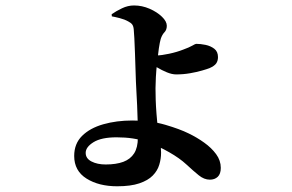

<svg xmlns="http://www.w3.org/2000/svg" viewBox="-20 -604 1040 685"><path d="M379 -545.6 378.4 -553.3Q394.6 -564.6 415.4 -574.5Q436.2 -584.5 458.2 -584.5Q486.7 -584.5 513.5 -572.9Q540.3 -561.2 557.7 -544.4Q575.1 -527.6 575.1 -512.1Q575.1 -497.6 566.8 -489Q558.5 -480.4 553.5 -465.4Q550.1 -453.9 546.7 -431Q543.4 -408.1 540.4 -380.9Q537.5 -353.7 536.1 -328.9Q534.8 -304.1 534.8 -289.1Q534.8 -271.3 535.5 -247.7Q536.3 -224.2 538.3 -198.4Q540.3 -172.6 543.5 -145.5Q546.9 -120.5 550.8 -101Q554.7 -81.5 554.7 -59.3Q554.7 -37.5 548.2 -16.2Q541.8 5.2 524.9 22.4Q508 39.7 477.2 50.1Q446.5 60.6 397.9 60.6Q332.6 60.6 288.7 33.1Q244.7 5.5 244.7 -47.6Q244.7 -91.4 272.8 -119.2Q300.8 -147 348.3 -160.6Q395.7 -174.1 452.4 -174.1Q517.2 -174.1 569.4 -158.9Q621.5 -143.6 653 -128Q682.9 -113.6 708.7 -95Q734.6 -76.5 751.1 -54Q767.7 -31.4 767.7 -5.1Q767.7 16.5 756.8 26.8Q746 37 728.7 37Q708.2 37 688.9 21.2Q669.5 5.5 645.1 -17.2Q620.7 -39.8 583.7 -60.8Q548.3 -81.4 503.1 -97.8Q457.9 -114.1 395.9 -114.1Q341.6 -114.1 313.6 -96.7Q285.7 -79.3 285.7 -58.6Q285.7 -38.6 306.4 -27.9Q327.2 -17.2 357.1 -17.2Q394.4 -17.2 419.9 -26.6Q445.3 -36.1 458.6 -56.9Q471.8 -77.8 471.8 -112.1Q471.8 -148 471 -176.6Q470.3 -205.3 469.2 -229.1Q468.2 -252.9 466.9 -273.3Q465.6 -293.6 464.9 -313.5Q464.2 -328.1 463.5 -355.5Q462.7 -382.9 461.6 -413.3Q460.5 -443.7 459.3 -467.7Q458.1 -491.7 457.1 -499.6Q456.1 -510.5 451.7 -516.6Q447.3 -522.6 437.8 -527.4Q424.3 -535 406.8 -539.4Q389.3 -543.9 379 -545.6ZM512 -409.4Q521.3 -408.4 527.8 -407.4Q534.2 -406.4 541.2 -406.4Q555.5 -406.4 583.1 -412.2Q610.8 -418 634.1 -427.2Q654.8 -434.7 665.9 -441.1Q677.1 -447.6 679.9 -447.6Q695.2 -447.6 713.3 -443.9Q731.5 -440.1 744.6 -430Q757.7 -419.9 757.7 -400.2Q757.7 -387.4 751.6 -378.1Q745.4 -368.8 727.5 -360.9Q719.2 -357.6 700.7 -352.3Q682.2 -346.9 658.1 -342.7Q634 -338.5 608.6 -338.5Q593.5 -338.5 575.3 -346Q557.1 -353.5 540.7 -363.4Q524.4 -373.2 513.5 -380.2Z"/></svg>

Font: Noto Serif KR
Style: Regular
Weight: 200
Designer: Ryoko NISHIZUKA 西塚涼子 (kana & ideographs); Frank Grießhammer (Latin, Greek & Cyrillic); Wenlong ZHANG 张文龙 (bopomofo); San
Foundry: Adobe
Version: Version 2.001;hotconv 1.1.0;makeotfexe 2.6.0